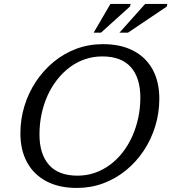

<svg xmlns="http://www.w3.org/2000/svg" viewBox="-20 -916 844 946"><path d="M174.5 -253Q174.5 -157 221.2 -103.8Q268 -50.5 362 -50.5Q407 -50.5 447.2 -64.5Q487.5 -78.5 522 -104Q556.5 -129.5 584 -164.8Q611.5 -200 631 -243Q650.5 -286 661 -334.8Q671.5 -383.5 671.5 -435.5Q671.5 -532 624.8 -585Q578 -638 484 -638Q439 -638 398.8 -624.2Q358.5 -610.5 324 -584.8Q289.5 -559 261.8 -523.8Q234 -488.5 214.5 -445.5Q195 -402.5 184.8 -354Q174.5 -305.5 174.5 -253ZM765 -429.5Q765 -360 745.2 -295Q725.5 -230 688.8 -174.5Q652 -119 601.5 -77.5Q551 -36 489.5 -13Q428 10 359 10Q271 10 208.8 -22.8Q146.5 -55.5 113.5 -116Q80.5 -176.5 80.5 -259Q80.5 -329 100.5 -394Q120.5 -459 157.2 -514.2Q194 -569.5 244.2 -611Q294.5 -652.5 356 -675.5Q417.5 -698.5 487 -698.5Q575 -698.5 637.2 -666Q699.5 -633.5 732.2 -573.2Q765 -513 765 -429.5ZM568.5 -755 695 -896.5H804.5L801.5 -883.5L610.5 -755ZM441.5 -755 524 -896.5H623.5L621 -884.5L477.5 -755Z"/></svg>

Font: Newsreader 12pt
Style: Italic
Weight: 400
Italic angle: -17°
Version: Version 1.003